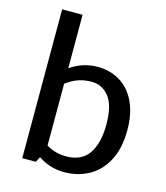

<svg xmlns="http://www.w3.org/2000/svg" viewBox="-119 -892 865 998"><g transform="rotate(15 313.0 -392.5)"><path d="M581 -281Q581 -183 546 -116.5Q511 -50 451.5 -17.5Q392 15 318 15Q243 15 179 -28L164 1H91V-800H201V-512Q268 -559 347 -559Q416 -559 469 -526.5Q522 -494 551.5 -431.5Q581 -369 581 -281ZM468 -281Q468 -384 431 -430Q394 -476 338 -476Q298 -476 266.5 -465Q235 -454 201 -429V-96Q250 -67 308 -67Q390 -67 429 -123Q468 -179 468 -281Z"/></g></svg>

Font: Martel Sans SemiBold
Style: Regular
Weight: 600
Designer: Dan Reynolds and Mathieu Réguer
Foundry: Dan Reynolds and Mathieu Réguer
Version: Version 1.002; ttfautohint (v1.1) -l 5 -r 5 -G 72 -x 0 -D la